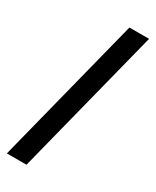

<svg xmlns="http://www.w3.org/2000/svg" viewBox="-259 -867 955 1177"><g transform="rotate(30 218.5 -278.0)"><path d="M17 244 282 -800H421L156 244Z"/></g></svg>

Font: Noto Sans Tamil SemiCondensed ExtraBold
Style: Regular
Weight: 800
Width: 4
Designer: Jelle Bosma - Monotype Design Team
Foundry: Monotype Imaging Inc.
Version: Version 2.004; ttfautohint (v1.8.4.7-5d5b)